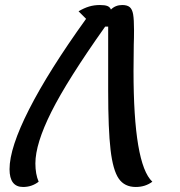

<svg xmlns="http://www.w3.org/2000/svg" viewBox="-20 -745 719 765"><path d="M513 -568 512 -462Q512 -91 587 -21Q559 0 521 0Q476 0 453 -33.5Q430 -67 420.5 -148Q411 -229 411 -384V-639H399Q248 -426 184.5 -299Q121 -172 121 -94Q121 -51 134 -21Q107 0 72 0Q18 0 18 -71Q18 -156 96 -309.5Q174 -463 323 -670L293 -700Q315 -713 335 -719Q355 -725 378 -725Q398 -725 408 -721Q418 -717 422 -707Q440 -725 467 -725Q487 -725 497 -716.5Q507 -708 510.5 -687.5Q514 -667 514 -625Q514 -591 513 -568Z"/></svg>

Font: Lemonada Light
Style: Regular
Weight: 300
Designer: Mohamed Gaber (Arabic) Eduardo Tunni (Latin)
Foundry: Kief Type Foundry
Version: Version 3.006